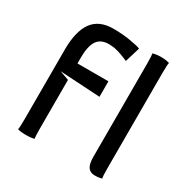

<svg xmlns="http://www.w3.org/2000/svg" viewBox="-143 -729 836 858"><g transform="rotate(30 275.0 -300.0)"><path d="M410.2 -64.9V-542Q410.2 -587.4 407.2 -596.2Q424.8 -602.1 450.2 -602.1Q475.6 -602.1 493.2 -596.2Q490.2 -587.4 490.2 -542V-55.2Q490.2 -8.8 493.2 0Q478.5 4.9 456.1 4.9Q433.1 4.9 421.6 -11.2Q410.2 -27.3 410.2 -64.9ZM60.1 -58.1V-415Q60.1 -509.8 94.5 -557.4Q128.9 -605 202.1 -605Q248.5 -605 289.6 -598.1Q330.6 -591.3 345.2 -585L321.8 -507.8Q320.3 -508.3 310.1 -512.7Q299.8 -517.1 297.6 -517.8Q295.4 -518.6 286.1 -522Q276.9 -525.4 273.2 -526.4Q269.5 -527.3 261.2 -529.8Q252.9 -532.2 247.3 -533Q241.7 -533.7 234.1 -534.4Q226.6 -535.2 219.2 -535.2Q176.8 -535.2 158.4 -506.6Q140.1 -478 140.1 -419.9V-390.1H299.8V-310.1Q265.1 -312 196 -316.2Q127 -320.3 92.3 -322.3L140.1 -305.2V-58.1Q140.1 -11.7 143.1 -2.9Q128.4 2 100.1 2Q71.8 2 57.1 -2.9Q60.1 -11.7 60.1 -58.1Z"/></g></svg>

Font: Nikodecs
Style: Medium
Weight: 500
Version: Version 0.29